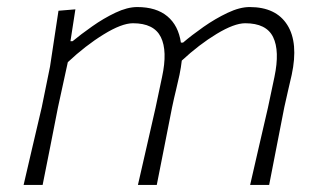

<svg xmlns="http://www.w3.org/2000/svg" viewBox="-20 -525 918 545"><path d="M47 0Q60 -56 72 -107.5Q84 -159 98.5 -220.5L122 -336Q127.5 -373.5 133.8 -414Q140 -454.5 146 -494.5L194 -498.5L180 -408H186Q209.5 -427.5 241.8 -450.2Q274 -473 307.8 -489Q341.5 -505 369.5 -505Q423.5 -505 455 -478.8Q486.5 -452.5 493.5 -404H499.5Q524 -425 557.5 -448.5Q591 -472 625.8 -488.5Q660.5 -505 688.5 -505Q763.5 -505 795.5 -454.2Q827.5 -403.5 808 -312.5Q803.5 -291.5 798.2 -270.2Q793 -249 787 -220.5Q775 -159.5 765 -107.8Q755 -56 744 0H690Q703 -56.5 714.8 -108Q726.5 -159.5 740.5 -219L759 -306.5Q774.5 -380.5 755.2 -419.8Q736 -459 676 -459Q645 -459 595 -428.8Q545 -398.5 496 -353Q494 -334.5 489.5 -312.5Q485 -291.5 479.8 -270.2Q474.5 -249 468.5 -220.5Q456.5 -159.5 446.2 -107.2Q436 -55 425 0H371.5Q384.5 -56.5 396.2 -108Q408 -159.5 421.5 -219L440 -306.5Q456 -380.5 436.5 -419.8Q417 -459 357.5 -459Q325.5 -459 274 -427.2Q222.5 -395.5 172.5 -348.5L144.5 -220Q133 -160 122.5 -108Q112 -56 101 0Z"/></svg>

Font: Commissioner Loud ExtraLight
Style: Italic
Weight: 200
Italic angle: -12°
Designer: Kostas Bartsokas
Foundry: Kostas Bartsokas
Version: Version 1.000; ttfautohint (v1.8.3)